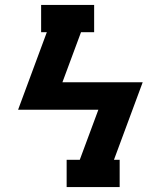

<svg xmlns="http://www.w3.org/2000/svg" viewBox="-20 -755 640 775"><path d="M249 0V-110H302L377 -312H53L169 -625H146V-735H360V-625H307L232 -423H556L440 -110H463V0Z"/></svg>

Font: Iosevka Slab XBdEx
Style: Italic
Weight: 800
Width: 7
Italic angle: -9°
Monospace: yes
Designer: Belleve Invis
Foundry: Belleve Invis
Version: Version 11.1.1; ttfautohint (v1.8.3)